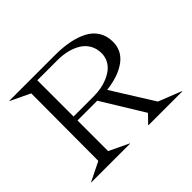

<svg xmlns="http://www.w3.org/2000/svg" viewBox="-149 -931 1162 1162"><g transform="rotate(-45 431.5 -350.0)"><path d="M582 -55.2 417 -324.2H248V-62L374 -2V0H40V-1L164.1 -62L166 -638.2L40 -698.2V-700.2H430.2Q498 -700.2 552.7 -689.5Q607.4 -678.7 649.4 -656.2Q691.4 -633.8 714.1 -596.4Q736.8 -559.1 736.8 -508.8Q736.8 -432.6 674.8 -386.7Q612.8 -340.8 505.9 -328.1L672.9 -61L821.8 -2V0H530.8V-2ZM248 -357.9H419.9Q452.1 -357.9 482.9 -363.3Q513.7 -368.7 542 -380.9Q570.3 -393.1 591.8 -410.2Q613.3 -427.2 626.2 -452.9Q639.2 -478.5 639.2 -508.8Q639.2 -549.3 621.1 -580.6Q603 -611.8 572 -630.6Q541 -649.4 502.4 -658.7Q463.9 -668 419.9 -668H248Z"/></g></svg>

Font: Messapia
Style: Regular
Weight: 400
Designer: Luca Marsano
Foundry: Collletttivo
Version: Version 1.000;FEAKit 1.0